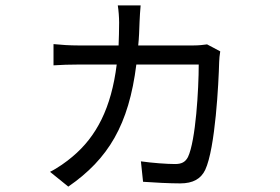

<svg xmlns="http://www.w3.org/2000/svg" viewBox="-20 -633 1040 714"><path d="M166 6 234 61C383 -42 459 -169 487 -393H719C719 -302 708 -110 679 -49C669 -30 655 -23 631 -23C601 -23 546 -27 504 -33L512 43C551 46 613 49 650 49C698 49 727 32 743 -1C781 -82 793 -326 795 -402C795 -413 797 -429 799 -442L750 -468C736 -466 720 -464 699 -464H494C497 -492 498 -521 499 -552C500 -571 501 -594 503 -613H418C421 -595 423 -568 423 -549C423 -519 422 -491 421 -464H271C240 -464 208 -466 179 -469V-390C208 -392 240 -393 271 -393H414C394 -232 339 -125 249 -50C228 -32 193 -7 166 6Z"/></svg>

Font: Noto Sans KR Regular
Style: Regular
Weight: 400
Designer: Ryoko NISHIZUKA  (kana & ideographs); Paul D. Hunt (Latin, Greek & Cyrillic); Wenlong ZHANG  (bopomofo); Sandoll Communi
Foundry: Adobe Systems Incorporated
Version: Version 1.004;PS 1.004;hotconv 1.0.82;makeotf.lib2.5.63406